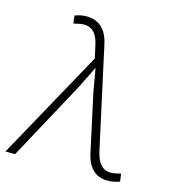

<svg xmlns="http://www.w3.org/2000/svg" viewBox="-116 -830 854 932"><g transform="rotate(15 311.0 -364.0)"><path d="M-6.3 0 295.9 -548.3 282.7 -608.4Q274.9 -646.5 259.3 -667.2Q243.7 -688 219.7 -692.6Q195.8 -697.3 163.1 -687.5L151.4 -686L146.5 -724.6Q160.2 -729.5 174.8 -732.7Q189.5 -735.8 205.6 -735.8Q236.3 -735.8 260 -723.6Q283.7 -711.4 299.8 -687Q315.9 -662.6 323.7 -624.5L434.1 -119.1Q442.9 -81.1 458.3 -60.3Q473.6 -39.6 497.3 -34.7Q521 -29.8 553.2 -39.6L564 -41.5L569.3 -2.9Q556.2 2 540.8 5.1Q525.4 8.3 508.8 8.3Q478 8.3 455.1 -3.9Q432.1 -16.1 416.7 -40.8Q401.4 -65.4 393.6 -103L337.9 -359.4Q328.6 -401.9 322 -443.6Q315.4 -485.4 307.6 -526.9H321.8Q301.3 -485.8 280.8 -443.6Q260.3 -401.4 237.3 -359.4L42.5 0Z"/></g></svg>

Font: Inter 16pt ExtraLight
Style: Italic
Weight: 250
Italic angle: -9.3988°
Version: Version 4.001;git-66647c0bb